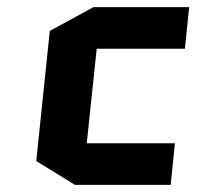

<svg xmlns="http://www.w3.org/2000/svg" viewBox="-20 -520 555 540"><path d="M252 -383 224 -117H472L460 0H191L82 -67L120 -433L243 -500H512L500 -383Z"/></svg>

Font: Quantico
Style: Bold Italic
Weight: 700
Italic angle: -12°
Designer: Matt Desmond
Foundry: MADtype
Version: Version 2.002